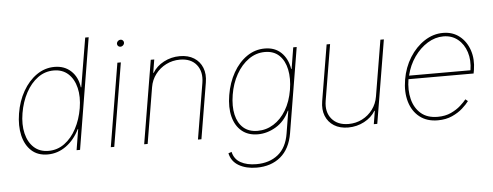

<svg xmlns="http://www.w3.org/2000/svg" viewBox="-57 -882 3219 1253"><g transform="rotate(-5 1552.5 -255.5)"><path d="M438.9 0 559 -727.3H536.3L482.5 -406.2H479.7Q470.3 -474.4 427.5 -514.2Q384.8 -554 319.8 -554Q255.9 -554 202.3 -516.7Q148.8 -479.4 112.4 -415.5Q75.9 -351.6 62.8 -271.3Q49.8 -191.1 64.8 -127.1Q79.9 -63.2 120.8 -25.9Q161.7 11.4 226.4 11.4Q292.4 11.4 347.5 -28.4Q402.5 -68.2 435.8 -136.4H438.6L416.2 0ZM460.6 -271.3Q448.2 -197.4 416.8 -138.7Q385.5 -79.9 338.8 -45.6Q292.1 -11.4 233.9 -11.4Q176.3 -11.4 138.9 -45.6Q101.4 -79.9 87.3 -138.7Q73.2 -197.4 85.6 -271.3Q98 -345.2 129.7 -403.9Q161.4 -462.7 208.1 -497Q254.7 -531.2 312.3 -531.2Q369.8 -531.2 407.3 -497Q444.8 -462.7 458.9 -403.9Q473 -345.2 460.6 -271.3Z M640.3 0 731.2 -545.5H753.9L663 0ZM761 -647.7Q750.4 -647.7 744.1 -655.2Q737.9 -662.6 739.7 -673.3Q741.1 -680.8 748.2 -687Q755.3 -693.2 763.8 -693.2Q774.5 -693.2 780.7 -685.7Q786.9 -678.3 785.2 -667.6Q783.7 -659.8 776.6 -653.8Q769.5 -647.7 761 -647.7Z M942.8 -366.5 881.7 0H859L949.9 -545.5H972.7L958.5 -458.8H961.3Q986.9 -501.4 1035.3 -527Q1083.8 -552.6 1140.3 -552.6Q1195 -552.6 1233 -528.8Q1271 -505 1287.6 -463.1Q1304.3 -421.2 1295.1 -366.5L1234 0H1211.3L1272.4 -366.5Q1284.1 -438.9 1247.7 -484.4Q1211.3 -529.8 1138.8 -529.8Q1090.6 -529.8 1048.8 -508.9Q1007.1 -487.9 978.9 -451Q950.6 -414.1 942.8 -366.5Z M1577.8 215.9Q1509.6 215.9 1461.5 188.4Q1413.4 160.9 1401.6 106.5L1422.9 99.4Q1433.6 147.4 1474.8 170.3Q1516 193.2 1577.8 193.2Q1663 193.2 1719.5 148.1Q1775.9 103 1790.8 11.4L1815 -136.4H1812.1Q1780.2 -68.2 1722.8 -34.1Q1665.5 0 1604.8 0Q1540.8 0 1499.3 -34.4Q1457.7 -68.9 1442.1 -130Q1426.5 -191.1 1440 -271.3Q1453.5 -352.3 1489.7 -416.2Q1525.9 -480.1 1579.2 -517Q1632.5 -554 1697.1 -554Q1763.1 -554 1804.5 -514.2Q1845.9 -474.4 1857.6 -406.2H1860.4L1883.2 -545.5H1905.9L1813.6 11.4Q1796.5 112.6 1734.6 164.2Q1672.6 215.9 1577.8 215.9ZM1604.8 -22.7Q1661.6 -22.7 1709.7 -52.9Q1757.8 -83.1 1791.4 -138.8Q1824.9 -194.6 1837.7 -271.3Q1849.8 -345.2 1837.5 -403.9Q1825.3 -462.7 1789.6 -497Q1753.9 -531.2 1695.7 -531.2Q1638.1 -531.2 1589.7 -497Q1541.2 -462.7 1508 -403.9Q1474.8 -345.2 1462.7 -271.3Q1450.6 -197.4 1463.2 -141.5Q1475.9 -85.6 1511.5 -54.2Q1547.2 -22.7 1604.8 -22.7Z M2393.1 -179 2454.2 -545.5H2476.9L2386 0H2363.3L2377.5 -86.6H2374.6Q2349.1 -44 2300.6 -18.5Q2252.1 7.1 2195.7 7.1Q2141 7.1 2103 -16.7Q2065 -40.5 2048.3 -82.4Q2031.6 -124.3 2040.8 -179L2101.9 -545.5H2124.6L2063.6 -179Q2051.8 -106.5 2089.7 -61.1Q2127.5 -15.6 2199.9 -15.6Q2248.2 -15.6 2289.2 -36.6Q2330.3 -57.5 2357.8 -94.5Q2385.3 -131.4 2393.1 -179Z M2782.3 11.4Q2710.6 11.4 2663.4 -25.9Q2616.1 -63.2 2597.3 -127.1Q2578.5 -191.1 2592 -271.3Q2605.5 -351.6 2645.6 -415.5Q2685.7 -479.4 2742.9 -516.7Q2800.1 -554 2864.7 -554Q2927.9 -554 2972.5 -518.6Q3017 -483.3 3036.8 -424.5Q3056.5 -365.8 3045.1 -295.5L3040.8 -272.7H2614.3Q2602.6 -201.7 2617.5 -142.2Q2632.5 -82.7 2673.8 -47.1Q2715.2 -11.4 2783.7 -11.4Q2833.5 -11.4 2871.3 -29.1Q2909.1 -46.9 2934.5 -70Q2959.9 -93 2972.7 -109.4L2988.3 -96.6Q2973.4 -76 2945.3 -50.8Q2917.3 -25.6 2876.4 -7.1Q2835.6 11.4 2782.3 11.4ZM2620 -295.5H3022.4Q3033 -360.8 3015.8 -414.2Q2998.6 -467.7 2959.3 -499.5Q2920.1 -531.2 2864.7 -531.2Q2811.1 -531.2 2761.2 -500.5Q2711.3 -469.8 2673.8 -416.5Q2636.4 -363.3 2620 -295.5Z"/></g></svg>

Font: Inter UI Thin
Style: Italic
Weight: 100
Italic angle: -9.39999°
Designer: Rasmus Andersson
Foundry: rsms
Version: 3.2;8d6f07862